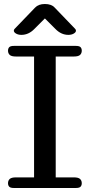

<svg xmlns="http://www.w3.org/2000/svg" viewBox="-20 -938 448 958"><path d="M20 -24Q20 -37 28.5 -45Q37 -53 60 -53H150V-656H60Q37 -656 28.5 -664Q20 -672 20 -685Q20 -696 26 -702.5Q32 -709 50 -709H358Q376 -709 382 -702.5Q388 -696 388 -685Q388 -672 379.5 -664Q371 -656 348 -656H258V-53H348Q371 -53 379.5 -45Q388 -37 388 -24Q388 -13 382 -6.5Q376 0 358 0H50Q32 0 26 -6.5Q20 -13 20 -24ZM87 -764Q71 -764 60 -770.5Q49 -777 49 -785Q49 -790 53 -794L155 -900Q172 -918 204 -918Q237 -918 253 -900L355 -794Q359 -790 359 -785Q359 -777 348 -770.5Q337 -764 321 -764Q285 -764 256 -794L204 -846L152 -794Q123 -764 87 -764Z"/></svg>

Font: Marmelad for Arash.Academy
Style: Regular
Weight: 400
Designer: Manvel Shmavonyan
Foundry: Cyreal
Version: Version 1.110;Glyphs 3.2 (3202)